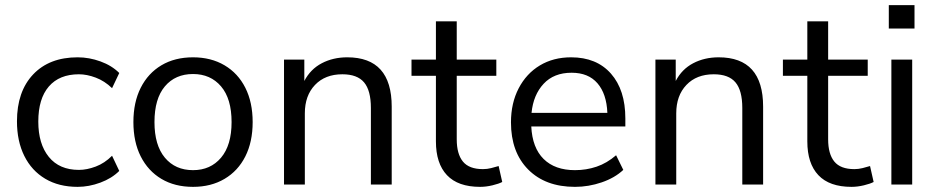

<svg xmlns="http://www.w3.org/2000/svg" viewBox="-20 -718 3644 747"><path d="M282 9Q209 9 156 -22.5Q103 -54 74.5 -111.5Q46 -169 46 -246Q46 -362 109 -428.5Q172 -495 282 -495Q327 -495 371 -479Q415 -463 444 -434L416 -375Q387 -403 352.5 -416Q318 -429 287 -429Q211 -429 170 -381.5Q129 -334 129 -245Q129 -158 170 -107.5Q211 -57 287 -57Q318 -57 352.5 -70Q387 -83 416 -112L444 -53Q415 -24 370.5 -7.5Q326 9 282 9Z M731 9Q660 9 608 -22Q556 -53 527.5 -109.5Q499 -166 499 -243Q499 -320 527.5 -376.5Q556 -433 608 -464Q660 -495 731 -495Q801 -495 853.5 -464Q906 -433 934.5 -376.5Q963 -320 963 -243Q963 -166 934.5 -109.5Q906 -53 853.5 -22Q801 9 731 9ZM731 -56Q799 -56 840 -104.5Q881 -153 881 -243Q881 -334 840 -382Q799 -430 731 -430Q662 -430 621.5 -382Q581 -334 581 -243Q581 -153 621.5 -104.5Q662 -56 731 -56Z M1085 0V-486H1164V-403Q1188 -449 1232 -472Q1276 -495 1331 -495Q1504 -495 1504 -303V0H1423V-298Q1423 -366 1396.5 -397.5Q1370 -429 1312 -429Q1245 -429 1205.5 -387.5Q1166 -346 1166 -277V0Z M1848 9Q1762 9 1719 -36.5Q1676 -82 1676 -168V-423H1581V-486H1676V-635H1757V-486H1911V-423H1757V-176Q1757 -119 1781 -89.5Q1805 -60 1859 -60Q1875 -60 1891 -64Q1907 -68 1920 -72L1934 -10Q1921 -3 1896 3Q1871 9 1848 9Z M2217 9Q2102 9 2035 -58.5Q1968 -126 1968 -242Q1968 -317 1998 -374.5Q2028 -432 2080.5 -463.5Q2133 -495 2202 -495Q2301 -495 2357 -431.5Q2413 -368 2413 -257V-226H2047Q2051 -143 2095 -99.5Q2139 -56 2217 -56Q2261 -56 2301 -69.5Q2341 -83 2377 -114L2405 -57Q2372 -26 2321 -8.5Q2270 9 2217 9ZM2204 -435Q2135 -435 2095 -392Q2055 -349 2048 -279H2343Q2340 -353 2304.5 -394Q2269 -435 2204 -435Z M2530 0V-486H2609V-403Q2633 -449 2677 -472Q2721 -495 2776 -495Q2949 -495 2949 -303V0H2868V-298Q2868 -366 2841.5 -397.5Q2815 -429 2757 -429Q2690 -429 2650.5 -387.5Q2611 -346 2611 -277V0Z M3293 9Q3207 9 3164 -36.5Q3121 -82 3121 -168V-423H3026V-486H3121V-635H3202V-486H3356V-423H3202V-176Q3202 -119 3226 -89.5Q3250 -60 3304 -60Q3320 -60 3336 -64Q3352 -68 3365 -72L3379 -10Q3366 -3 3341 3Q3316 9 3293 9Z M3438 -607V-698H3538V-607ZM3448 0V-486H3529V0Z"/></svg>

Font: Nunito Sans
Style: Regular
Weight: 400
Designer: Vernon Adams
Foundry: Vernon Adams
Version: Version 3.101; ttfautohint (v1.8.4.7-5d5b);gftools[0.9.27]